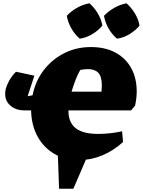

<svg xmlns="http://www.w3.org/2000/svg" viewBox="-20 -958 868 1167"><path d="M129 -287Q71 -287 36.5 -322.5Q2 -358 15 -418Q20 -438 35 -466Q50 -494 77 -522L189 -498L148 -373L178 -379Q195 -465 245.5 -531Q296 -597 370 -634.5Q444 -672 533 -672Q619 -672 681.5 -638.5Q744 -605 777.5 -544Q811 -483 811 -402Q811 -383 808.5 -361Q806 -339 801 -316L777 -287H396V-285Q396 -213 440.5 -178.5Q485 -144 577 -144Q610 -144 648 -148Q686 -152 722 -160L728 -95Q670 -42 601.5 -13.5Q533 15 460 15Q375 15 310 -23Q245 -61 208 -129Q171 -197 169 -287ZM515 -538Q495 -538 468 -533Q453 -508 439.5 -473Q426 -438 415 -401H597Q599 -420 599 -436Q599 -493 577.5 -515.5Q556 -538 515 -538ZM524 -938Q554 -911 575 -875.5Q596 -840 602 -802Q577 -772 540 -750Q503 -728 465 -723Q436 -747 414.5 -784Q393 -821 386 -862Q412 -890 448 -910.5Q484 -931 524 -938ZM749 -938Q779 -911 800.5 -875.5Q822 -840 828 -802Q803 -772 766.5 -750Q730 -728 691 -723Q662 -747 640.5 -784Q619 -821 612 -862Q639 -890 675 -910.5Q711 -931 749 -938ZM339 189 331 -34H522L426 189Z"/></svg>

Font: Piazzolla Black
Style: Italic
Weight: 900
Italic angle: -11.3°
Designer: Juan Pablo del Peral
Foundry: Huerta Tipografica
Version: Version 1.330